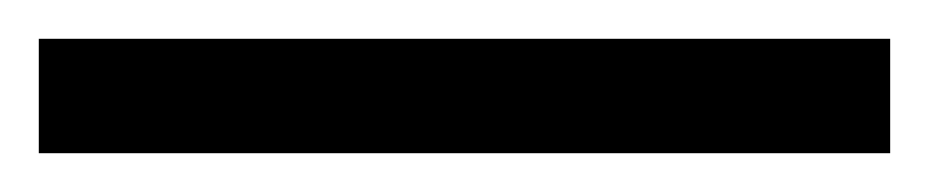

<svg xmlns="http://www.w3.org/2000/svg" viewBox="-25 63 479 99"><path d="M-5 142H434V83H-5Z"/></svg>

Font: Noto Serif Georgian SemiCondensed ExtraBold
Style: Regular
Weight: 800
Width: 4
Designer: Monotype Design Team, Akaki Razmadze
Foundry: Google LLC
Version: Version 2.003